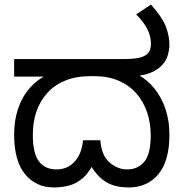

<svg xmlns="http://www.w3.org/2000/svg" viewBox="-20 -810 805 842"><path d="M216 12Q138 12 90 -46Q42 -104 42 -220Q42 -282 59.5 -334Q77 -386 112 -425.5Q147 -465 197 -487L212 -474H42V-551H512Q565 -551 587.5 -556Q610 -561 620 -569Q634 -579 638 -591.5Q642 -604 642 -618Q642 -651 626 -682.5Q610 -714 577 -747L642 -790Q689 -738 706 -696.5Q723 -655 723 -612Q723 -593 715 -565.5Q707 -538 682 -516Q672 -507 657.5 -499Q643 -491 625 -485.5Q607 -480 583 -477L584 -483Q627 -460 658 -421Q689 -382 706 -331Q723 -280 723 -220Q723 -104 674.5 -46Q626 12 545 12Q502 12 470.5 0.5Q439 -11 414 -36.5Q389 -62 366 -104L398 -109Q375 -58 346.5 -32Q318 -6 285 3Q252 12 216 12ZM227 -67Q277 -67 308 -102Q339 -137 344 -195H420Q425 -128 460.5 -97.5Q496 -67 537 -67Q585 -67 613 -101Q641 -135 641 -217Q641 -269 625.5 -316Q610 -363 579 -399Q548 -435 501.5 -455.5Q455 -476 393 -476H376Q314 -476 267 -457Q220 -438 188 -403Q156 -368 140 -321.5Q124 -275 124 -219Q124 -137 151 -102Q178 -67 227 -67Z"/></svg>

Font: hexukannada05
Style: Book
Weight: 400
Designer: Jelle Bosma - Monotype Design Team
Foundry: Monotype Imaging Inc.
Version: Version 2.003